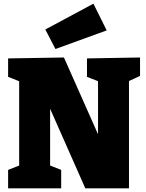

<svg xmlns="http://www.w3.org/2000/svg" viewBox="-20 -1022 792 1042"><path d="M452 -705 740 -710V-610L653 -570L680 -611V0H443L224 -495H252V-95L223 -135L312 -100V0H24V-100L113 -135L84 -95V-610L102 -574L24 -605V-705L327 -710L541 -228H512V-610L541 -570L452 -605ZM281 -756 226 -862 487 -1002 559 -857Z"/></svg>

Font: Bitter Thin Black
Style: Regular
Weight: 900
Version: Version 3.020